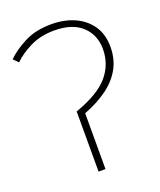

<svg xmlns="http://www.w3.org/2000/svg" viewBox="-127 -753 696 834"><g transform="rotate(-20 221.0 -336.0)"><path d="M184 0V-278Q294 -317 339 -370.5Q384 -424 384 -494Q384 -560 339.5 -601Q295 -642 212 -642Q149 -642 100.5 -618Q52 -594 22 -564L0 -586Q32 -618 84.5 -645Q137 -672 210 -672Q269 -672 316 -651Q363 -630 390.5 -590Q418 -550 418 -492Q418 -437 394.5 -393.5Q371 -350 326 -316.5Q281 -283 216 -258V0Z"/></g></svg>

Font: Source Sans 3 VF
Style: Regular
Weight: 200
Designer: Paul D. Hunt
Foundry: Adobe
Version: Version 3.046;hotconv 1.0.118;makeotfexe 2.5.65603